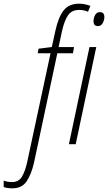

<svg xmlns="http://www.w3.org/2000/svg" viewBox="-149 -785 588 1045"><path d="M-82 240Q-96 240 -108.5 238Q-121 236 -129 233V198Q-108 206 -84 206Q-47 206 -29.5 176.5Q-12 147 -1 97L126 -495H56L61 -520L133 -529L153 -620Q169 -692 197.5 -728.5Q226 -765 283 -765Q300 -765 316.5 -761Q333 -757 343 -753L330 -721Q308 -731 282 -731Q241 -731 221 -701.5Q201 -672 188 -614L170 -529H254L248 -495H163L36 101Q22 162 -3.5 201Q-29 240 -82 240ZM384 -643Q360 -643 360 -670Q360 -687 368.5 -703Q377 -719 395 -719Q419 -719 419 -692Q419 -675 410 -659Q401 -643 384 -643ZM226 0 338 -529H375L263 0Z"/></svg>

Font: Noto Sans Condensed ExtraLight
Style: Italic
Weight: 200
Width: 3
Italic angle: -12°
Designer: Monotype Design Team
Foundry: Monotype Imaging Inc.
Version: Version 2.013; ttfautohint (v1.8.4.7-5d5b)